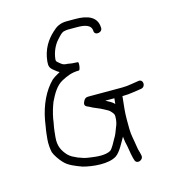

<svg xmlns="http://www.w3.org/2000/svg" viewBox="-108 -761 803 897"><g transform="rotate(-15 293.5 -312.5)"><path d="M70.3 -193.5C68.7 -178 68.7 -178 67.2 -164C65 -143.2 67.8 -114.1 71.5 -100C77.4 -83.1 95.9 -57 108.6 -44C128.8 -21.5 161.3 -9.7 192.8 2C237.9 14.4 315 22.4 354.3 -3C377.6 -18.5 396.9 -60.1 411.9 -85C411.8 -84 411.8 -84 411.6 -82C412.7 -73.3 413.8 -65 415 -57C422.3 -28.7 423.7 -4.3 430.6 23L434.3 35C440.8 59 478.5 45.9 471.8 21L469.1 9C464.6 -5.2 462.7 -13.6 460.9 -27.5C457.5 -53.7 449.8 -81.6 449.6 -111C449.4 -141.5 448.5 -176.5 451.9 -209L458.1 -268H463.1C495 -268 520.6 -274.4 550.1 -278C576.1 -281.2 573.5 -320 549.2 -317C521.1 -313.5 497.4 -307 467.2 -307H318.2C294.7 -307 287.6 -308.6 278.2 -288C269.9 -269.8 282.3 -265.4 295.3 -260C314.9 -248.1 340.2 -241.3 361 -229C371.9 -223.2 383.1 -218.3 389.9 -209C395.1 -203.2 402.4 -195 401.5 -186C401.7 -181.3 401.5 -176.7 401 -172C399.5 -157.1 396.9 -147.5 391 -134C384 -115 379.1 -100.7 368.9 -85C362.7 -74 346.9 -42 335.7 -35C309.9 -21.1 269.7 -25.2 238.1 -30C213.2 -32.7 201 -37.9 181.7 -45L157 -57C150.1 -61 143.6 -66 137.5 -72C117.7 -94.1 101.5 -119.1 106.2 -164C107.7 -178 107.7 -178 109.2 -193C111.3 -212.8 116.4 -232.6 118.2 -250C123.7 -278.2 130.8 -302.1 140.2 -326C156.8 -360 176.2 -395.5 208.2 -412C233.7 -425 256.6 -436 292.7 -436C299.1 -436 304.7 -475 297.8 -475C292.5 -475 286.8 -475.3 280.9 -476C268.9 -476 258.9 -478.8 249.3 -480C227 -480 220.7 -488 206.4 -500C201 -504.7 199.2 -507.2 200.1 -516C203.6 -549.6 218.9 -581.8 237 -601C245.1 -609.5 262.2 -632 277.2 -632C282 -633.3 287.1 -634 292.5 -634H335.5C371.8 -634 404.4 -628.2 405.6 -597C406.1 -572.3 448 -578.7 444.3 -604C442.3 -655.6 398.2 -673 339.5 -673H296.5C264.8 -673 244.5 -660.9 226.4 -643C194.1 -613.7 167.1 -573.5 161.1 -516C158.6 -492.4 162.5 -482.3 180.2 -469C189.3 -461 196.8 -455.7 202.5 -453C202.4 -452.3 202.7 -452 203.4 -452L192.7 -446C181.5 -440 171.8 -433.7 163.8 -427C122.1 -385.9 92.6 -324.4 79.4 -252C77.7 -235.2 72.3 -212.6 70.3 -193.5ZM416.3 -241C405.9 -252.5 389.7 -260.3 375.1 -268H419.1Z"/></g></svg>

Font: Just Breathe
Style: Obl2
Weight: 400
Foundry: Cannot Into Space Fonts
Version: Version 0.72